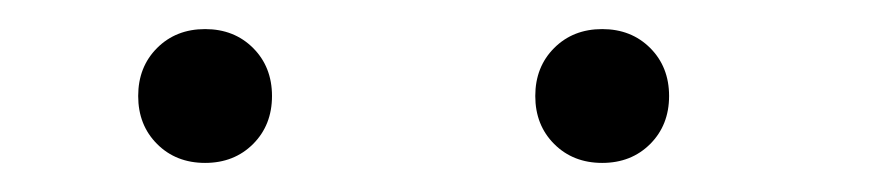

<svg xmlns="http://www.w3.org/2000/svg" viewBox="-20 -644 606 132"><path d="M394 -532Q374 -532 361 -545Q348 -558 348 -578Q348 -598 361 -611Q374 -624 394 -624Q414 -624 427 -611Q440 -598 440 -578Q440 -558 427 -545Q414 -532 394 -532ZM121 -532Q101 -532 88 -545Q75 -558 75 -578Q75 -598 88 -611Q101 -624 121 -624Q141 -624 154 -611Q167 -598 167 -578Q167 -558 154 -545Q141 -532 121 -532Z"/></svg>

Font: Lil Grotesk Thin
Style: Regular
Weight: 100
Designer: Bastien Sozeau
Foundry: NBR — Bastien Sozeau
Version: Version 3.003; ttfautohint (v1.8.4.7-5d5b);gftools[0.9.33]